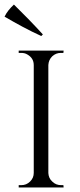

<svg xmlns="http://www.w3.org/2000/svg" viewBox="-27 -822 353 842"><path d="M161 -671C118 -718 76 -761 34 -802C34 -802 34 -802 34 -802C16 -785 2 -768 -7 -749C-7 -749 -7 -749 -7 -749C46 -718 99 -689 154 -664C154 -664 161 -671 161 -671C161 -671 161 -671 161 -671ZM55 -10C55 -10 55 0 55 0C55 0 252 0 252 0C252 0 251 -10 251 -10C251 -10 241 -10 241 -10C241 -10 241 -10 241 -10C226 -10 213 -15 202 -26C191 -36 186 -48 185 -63C185 -63 185 -537 185 -537C185 -537 185 -537 185 -537C186 -552 191 -564 202 -575C213 -585 225 -590 240 -590C240 -590 251 -590 251 -590C251 -590 252 -600 252 -600C252 -600 55 -600 55 -600C55 -600 55 -590 55 -590C55 -590 66 -590 66 -590C66 -590 66 -590 66 -590C76 -590 85 -588 93 -583C93 -583 93 -583 93 -583C112 -572 121 -557 121 -536C121 -536 121 -64 121 -64C121 -64 121 -64 121 -64C121 -49 116 -37 105 -26C94 -15 81 -10 66 -10C66 -10 55 -10 55 -10Z"/></svg>

Font: Cinzel Utterance
Style: Regular
Weight: 500
Designer: Natanael Gama
Foundry: ""
Version: ""